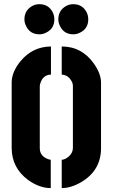

<svg xmlns="http://www.w3.org/2000/svg" viewBox="-20 -916 552 940"><path d="M99.6 -821.3Q99.6 -865.2 137.7 -886.7Q154.3 -895.5 172.9 -895.5Q216.8 -895.5 237.3 -857.4Q246.1 -840.8 246.1 -821.3Q246.1 -776.4 207 -756.8Q190.4 -748 172.9 -748Q127.9 -748 108.4 -787.1Q99.6 -803.7 99.6 -821.3ZM265.6 -821.3Q265.6 -865.2 303.7 -886.7Q320.3 -895.5 338.9 -895.5Q382.8 -895.5 403.3 -857.4Q412.1 -840.8 412.1 -821.3Q412.1 -776.4 373 -756.8Q356.4 -748 338.9 -748Q293.9 -748 274.4 -787.1Q265.6 -803.7 265.6 -821.3ZM37.1 -190.4V-511.7Q37.1 -563.5 81.1 -617.2Q139.6 -687.5 229.5 -688.5V-550.8Q189.5 -549.8 176.8 -505.9Q174.8 -499 174.8 -496.1V-190.4Q174.8 -150.4 218.8 -135.7Q225.6 -133.8 228.5 -133.8V4.9Q172.9 4.9 117.2 -35.2Q38.1 -93.8 37.1 -190.4ZM282.2 4.9V-133.8Q297.9 -133.8 317.4 -150.4Q335.9 -167 336.9 -190.4V-496.1Q336.9 -513.7 320.3 -533.2Q304.7 -549.8 282.2 -550.8V-688.5Q380.9 -688.5 440.4 -603.5Q474.6 -554.7 474.6 -511.7V-190.4Q474.6 -82 377.9 -24.4Q327.1 4.9 282.2 4.9Z"/></svg>

Font: Post No Bills Jaffna ExtraBold
Style: Regular
Weight: 800
Designer: Kosala Senevirathne, Siva Puranthara, Lasantha Premarathna, Tharique Azeez
Foundry: Mooniak
Version: Version 1.220 ; ttfautohint (v1.6)